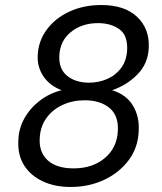

<svg xmlns="http://www.w3.org/2000/svg" viewBox="-20 -732 646 764"><path d="M261 12Q198 12 150 -10.5Q102 -33 76 -74Q50 -115 53 -172Q54 -220 77 -261Q100 -302 138.5 -331.5Q177 -361 225 -373Q178 -391 153 -428Q128 -465 130 -510Q132 -568 166 -614Q200 -660 256.5 -686Q313 -712 383 -712Q476 -712 525.5 -665Q575 -618 572 -544Q570 -480 527.5 -436.5Q485 -393 426 -373Q482 -356 508.5 -312.5Q535 -269 532 -213Q530 -145 492 -94.5Q454 -44 393.5 -16Q333 12 261 12ZM335 -403Q372 -403 406 -417.5Q440 -432 462 -461.5Q484 -491 486 -535Q488 -593 454 -616.5Q420 -640 370 -640Q306 -640 262 -604.5Q218 -569 216 -509Q214 -457 247.5 -430Q281 -403 335 -403ZM273 -62Q348 -62 397 -103Q446 -144 449 -212Q452 -273 415 -303Q378 -333 317 -333Q269 -333 229 -314.5Q189 -296 164.5 -262Q140 -228 138 -181Q135 -126 170 -94Q205 -62 273 -62Z"/></svg>

Font: DM Sans Italic
Style: Regular
Weight: 400
Italic angle: -10°
Designer: Colophon Foundry, Jonny Pinhorn
Foundry: Colophon Foundry
Version: Version 4.004; ttfautohint (v1.8.4.7-5d5b)